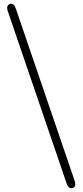

<svg xmlns="http://www.w3.org/2000/svg" viewBox="-20 -808 434 1006"><path d="M361 177Q339 184 328 150L22 -746Q10 -780 32 -787Q53 -794 64 -760L370 136Q382 170 361 177Z"/></svg>

Font: Resource Han Rounded JP Light
Style: Regular
Weight: 300
Designer: Cyano Hao (round all glyphs); Ryoko NISHIZUKA 西塚涼子 (kana, bopomofo & ideographs); Paul D. Hunt (Latin, Greek & Cyrillic)
Foundry: Cyano Hao
Version: 0.990